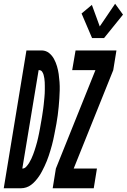

<svg xmlns="http://www.w3.org/2000/svg" viewBox="-66 -1004 676 1024"><path d="M425 -801 369 -932 424 -978 466 -863 548 -984 590 -926 489 -801ZM215 0 232 -105 443 -630H319L337 -735H555L538 -630L327 -105H451L434 0ZM-46 0 75 -735H158Q180 -734 196 -721Q212 -708 222 -689.5Q232 -671 238 -650.5Q244 -630 247 -609Q250 -588 251.5 -566.5Q253 -545 252.5 -522.5Q252 -500 250.5 -478.5Q249 -457 247 -434.5Q245 -412 242 -390Q239 -368 235 -345Q232 -330 229.5 -316Q227 -302 224 -287.5Q221 -273 218 -258.5Q215 -244 211 -230Q207 -216 203 -202Q199 -188 194 -173.5Q189 -159 183.5 -145Q178 -131 171.5 -117.5Q165 -104 158 -90.5Q151 -77 142.5 -64.5Q134 -52 123.5 -40Q113 -28 100.5 -18.5Q88 -9 74 -4.5Q60 0 46 0ZM53 -105Q65 -105 74 -115Q83 -125 89.5 -135.5Q96 -146 101 -157Q106 -168 110.5 -179.5Q115 -191 118.5 -202Q122 -213 125.5 -224.5Q129 -236 132 -247.5Q135 -259 137.5 -270.5Q140 -282 142.5 -294Q145 -306 147 -317.5Q149 -329 151 -340.5Q153 -352 155 -363Q157 -374 158.5 -384Q160 -394 161.5 -404Q163 -414 164.5 -424.5Q166 -435 167 -445Q168 -455 169 -465Q170 -475 171 -485.5Q172 -496 172.5 -506Q173 -516 173 -526Q173 -536 173 -546Q173 -556 172.5 -566Q172 -576 170.5 -586Q169 -596 166.5 -605Q164 -614 158.5 -622Q153 -630 142 -630H140Z"/></svg>

Font: Iosevka SS04 Extrabold
Style: Italic
Weight: 800
Italic angle: -9°
Monospace: yes
Designer: Belleve Invis
Foundry: Belleve Invis
Version: Version 19.0.0; ttfautohint (v1.8.4)